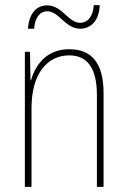

<svg xmlns="http://www.w3.org/2000/svg" viewBox="-20 -729 498 749"><path d="M89 -617H113C117 -667 140 -685 164 -685C211 -685 234 -617 293 -617C333 -617 367 -647 369 -709H346C342 -661 320 -640 293 -640C246 -640 223 -708 164 -708C125 -708 94 -681 89 -617ZM250 -537C161 -537 118 -475 101 -416H99L97 -527H77V0H103V-308C103 -445 167 -513 250 -513C317 -513 358 -468 358 -359V0H384V-366C384 -485 336 -537 250 -537Z"/></svg>

Font: Noto Sans Gujarati Condensed Thin
Style: Regular
Weight: 100
Width: 3
Designer: Jelle Bosma - Monotype Design Team, Universal Thirst
Foundry: Monotype Imaging Inc.
Version: Version 2.106